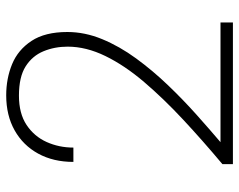

<svg xmlns="http://www.w3.org/2000/svg" viewBox="-94 -658 752 603"><g transform="rotate(-90 281.5 -356.0)"><path d="M68 0V-33Q142 -95 208 -156.5Q274 -218 326 -279Q378 -340 407.5 -400.5Q437 -461 437 -519Q437 -560 422.5 -595Q408 -630 375 -651Q342 -672 283 -672Q227 -672 191 -648Q155 -624 137.5 -585Q120 -546 120 -501H75Q75 -564 101 -611.5Q127 -659 174 -685.5Q221 -712 284 -712Q337 -712 382 -693.5Q427 -675 455 -632.5Q483 -590 483 -520Q483 -465 460.5 -410.5Q438 -356 400 -304Q362 -252 316 -204Q270 -156 223.5 -114.5Q177 -73 137 -39H513V0Z"/></g></svg>

Font: DM Sans 17pt ExtraLight
Style: Regular
Weight: 250
Version: Version 4.004;gftools[0.9.30]